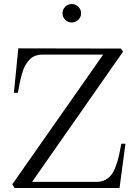

<svg xmlns="http://www.w3.org/2000/svg" viewBox="-20 -944 672 964"><path d="M42 -19 53.2 0H580.1L609.9 -222.2H588.9Q582 -183.6 576.2 -158.2Q570.3 -132.8 560.3 -106.4Q550.3 -80.1 538.1 -64.9Q525.9 -49.8 507.3 -40.3Q488.8 -30.8 464.8 -30.8H141.1L598.1 -685.1L586.9 -700.2L71.8 -701.2V-700.2L49.8 -478H69.8Q75.2 -509.8 79.8 -531.7Q84.5 -553.7 91.6 -577.6Q98.6 -601.6 107.4 -616.7Q116.2 -631.8 128.4 -644.8Q140.6 -657.7 157 -663.8Q173.3 -669.9 193.8 -669.9H498ZM293.9 -877.9Q293.9 -857.9 307.6 -844.5Q321.3 -831.1 340.8 -831.1Q359.4 -831.1 373.3 -844.7Q387.2 -858.4 387.2 -877.9Q387.2 -896.5 373 -910.2Q358.9 -923.8 340.8 -923.8Q321.3 -923.8 307.6 -910.2Q293.9 -896.5 293.9 -877.9Z"/></svg>

Font: Ortica Linear Light
Style: Regular
Weight: 300
Designer: Benedetta Bovani
Foundry: Collletttivo
Version: Version 2.000;Glyphs 3.1.2 (3151)